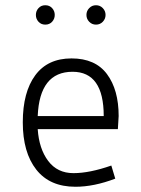

<svg xmlns="http://www.w3.org/2000/svg" viewBox="-20 -704 540 733"><path d="M433 -261 430 -211H124Q129 -136 164 -89.5Q199 -43 260.5 -43Q322 -43 405 -72L420 -22Q339 9 268 9Q170 9 118.5 -56.5Q67 -122 67 -237Q67 -352 114.5 -416.5Q162 -481 253 -481Q344 -481 388.5 -421Q433 -361 433 -261ZM257 -430Q131 -430 124 -261H376Q376 -430 257 -430ZM127 -621Q117 -632 117 -647Q117 -662 127 -673Q137 -684 153 -684Q169 -684 179 -673Q189 -662 189 -647Q189 -632 179 -621Q169 -610 153 -610Q137 -610 127 -621ZM320.5 -621Q310 -632 310 -647Q310 -662 320.5 -673Q331 -684 346.5 -684Q362 -684 372.5 -673Q383 -662 383 -647Q383 -632 372.5 -621Q362 -610 346.5 -610Q331 -610 320.5 -621Z"/></svg>

Font: Lekton
Style: Regular
Weight: 400
Designer: Paolo Mazzetti, Luciano Perondi, Raffaele Flato, Elena Papassissa, Emilio Macchia, Michela Povoleri, Tobias Seemiller, R
Version: Version 34.000